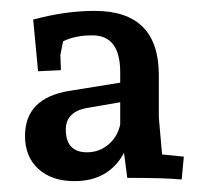

<svg xmlns="http://www.w3.org/2000/svg" viewBox="-20 -777 371 353"><path d="M214 -450 208 -496Q180 -444 117 -444Q75 -444 50.5 -466.5Q26 -489 26 -527Q26 -597 108 -610L201 -625V-644Q201 -712 150 -712Q118 -712 96 -701L91 -676L92 -648L50 -646L41 -741Q100 -757 154 -757Q272 -757 272 -639V-561L278 -493L318 -489L314 -447Q283 -450 214 -450ZM201 -589 137 -578Q101 -570 101 -539Q101 -497 140 -497Q162 -497 179 -511Q196 -525 201 -548Z"/></svg>

Font: Andada
Style: Regular
Weight: 400
Designer: Carolina Giovagnoli
Foundry: Carolina Giovagnoli
Version: Version 1.003